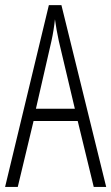

<svg xmlns="http://www.w3.org/2000/svg" viewBox="-20 -734 437 754"><path d="M348.1 0 285.2 -258.8H111.8L49.8 0H0L171.9 -713.9H221.2L397 0ZM273.9 -307.1 210.9 -573.2Q201.2 -618.2 195.8 -658.2Q191.4 -615.7 182.1 -573.2L121.1 -307.1Z"/></svg>

Font: TypoPRO Open Sans Condensed
Style: Regular
Weight: 300
Width: 3
Foundry: Ascender Corporation
Version: Version 1.10